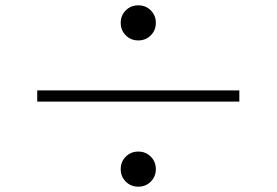

<svg xmlns="http://www.w3.org/2000/svg" viewBox="-20 -729 1040 722"><path d="M434 -643Q434 -671 453 -690Q472 -709 500 -709Q528 -709 547 -690Q566 -671 566 -643Q566 -615 547 -596Q528 -577 500 -577Q472 -577 453 -596Q434 -615 434 -643ZM880 -347H120V-389H880ZM434 -93Q434 -121 453 -140Q472 -159 500 -159Q528 -159 547 -140Q566 -121 566 -93Q566 -65 547 -46Q528 -27 500 -27Q472 -27 453 -46Q434 -65 434 -93Z"/></svg>

Font: Noto Serif SC
Style: Regular
Weight: 200
Designer: Ryoko NISHIZUKA 西塚涼子 (kana & ideographs); Frank Grießhammer (Latin, Greek & Cyrillic); Wenlong ZHANG 张文龙 (bopomofo); San
Foundry: Adobe
Version: Version 2.001;hotconv 1.1.0;makeotfexe 2.6.0